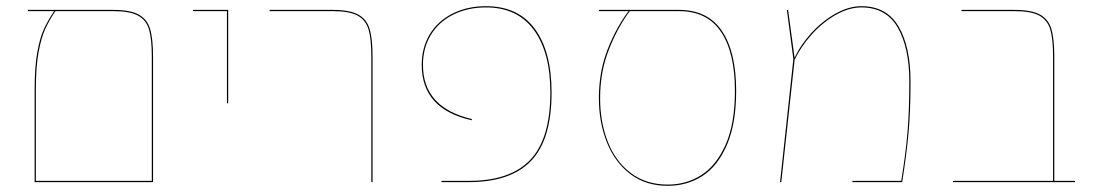

<svg xmlns="http://www.w3.org/2000/svg" viewBox="-20 -589 3536 621"><path d="M475 -406V0H92V-300Q92 -372 100.5 -419.5Q109 -467 122 -495Q135 -523 155 -553H70V-557H346Q401 -557 428.5 -542Q456 -527 465.5 -495.5Q475 -464 475 -406ZM471 -4V-405Q471 -463 462 -493.5Q453 -524 426.5 -538.5Q400 -553 346 -553H159Q139 -523 126 -494.5Q113 -466 104.5 -418.5Q96 -371 96 -300V-4Z M714 -553H604L605 -557H718V-255H714Z M1181 -405Q1181 -463 1172 -493.5Q1163 -524 1136.5 -538.5Q1110 -553 1056 -553H852V-557H1056Q1111 -557 1138.5 -542Q1166 -527 1175.5 -495.5Q1185 -464 1185 -406V0H1181Z M1408 -4H1497Q1630 -4 1695 -72Q1760 -140 1760 -290Q1760 -420 1706.5 -492.5Q1653 -565 1552 -565Q1492 -565 1445.5 -541.5Q1399 -518 1373.5 -476Q1348 -434 1348 -379Q1348 -241 1506 -204V-200Q1344 -236 1344 -379Q1344 -435 1370 -478Q1396 -521 1443.5 -545Q1491 -569 1552 -569Q1656 -569 1710 -495.5Q1764 -422 1764 -290Q1764 -138 1698 -69Q1632 0 1497 0H1408Z M2361 -295Q2361 -189 2331 -120Q2301 -51 2251.5 -19.5Q2202 12 2140 12Q2068 12 2018 -26.5Q1968 -65 1942.5 -129.5Q1917 -194 1917 -271Q1917 -358 1945.5 -430Q1974 -502 2013 -553H1917V-557H2176Q2269 -557 2315 -489Q2361 -421 2361 -295ZM2357 -295Q2357 -419 2312 -486Q2267 -553 2176 -553H2017Q1978 -501 1949.5 -429Q1921 -357 1921 -271Q1921 -195 1945.5 -131.5Q1970 -68 2019.5 -30Q2069 8 2140 8Q2201 8 2249.5 -23.5Q2298 -55 2327.5 -122.5Q2357 -190 2357 -295Z M2925 -326Q2925 -228 2918.5 -158Q2912 -88 2898 0H2737V-4H2895Q2909 -90 2915 -159Q2921 -228 2921 -326Q2921 -435 2883.5 -500Q2846 -565 2766 -565Q2726 -565 2683.5 -541Q2641 -517 2605.5 -477.5Q2570 -438 2550 -395L2507 0H2503L2546 -398L2525 -557H2529L2550 -402Q2570 -445 2605.5 -483.5Q2641 -522 2683.5 -545.5Q2726 -569 2766 -569Q2848 -569 2886.5 -503Q2925 -437 2925 -326Z M3457 -4V0H3062L3063 -4H3386V-405Q3386 -463 3377 -493.5Q3368 -524 3341.5 -538.5Q3315 -553 3261 -553H3090V-557H3261Q3316 -557 3343.5 -542Q3371 -527 3380.5 -495.5Q3390 -464 3390 -406V-4Z"/></svg>

Font: FiraGO Four
Style: Regular
Weight: 100
Designer: bBox Type
Foundry: bBox Type GmbH
Version: Version 1.001